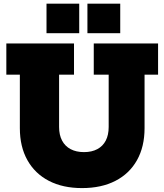

<svg xmlns="http://www.w3.org/2000/svg" viewBox="-20 -998 882 1030"><path d="M483 -765H828V-597.5H755.5V-310.5Q755.5 -211 715 -138.8Q674.5 -66.5 599.2 -27.8Q524 11 420 11Q317 11 242.2 -27.8Q167.5 -66.5 127 -138.8Q86.5 -211 86.5 -310.5V-597.5H14V-765H377V-597.5H297V-317Q297 -274 313 -243.8Q329 -213.5 359 -197.8Q389 -182 430.5 -182Q472.5 -182 502.2 -198Q532 -214 547.5 -244Q563 -274 563 -317V-597.5H483ZM229.5 -978.5H405V-820H229.5ZM449 -978.5H625V-820H449Z"/></svg>

Font: Hepta Slab ExtraBold
Style: Regular
Weight: 800
Designer: Michael LaGattuta
Foundry: Michael LaGattuta
Version: Version 1.102